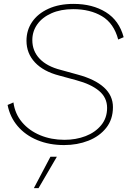

<svg xmlns="http://www.w3.org/2000/svg" viewBox="-20 -736 655 986"><path d="M309 9Q233 9 171.5 -16.5Q110 -42 70.5 -88.5Q31 -135 19 -197L49 -210Q57 -151 93.5 -108Q130 -65 186.5 -41.5Q243 -18 311 -18Q370 -18 419.5 -37Q469 -56 499.5 -93Q530 -130 530 -182Q530 -235 488.5 -269.5Q447 -304 372 -324L284 -348Q203 -369 159.5 -415.5Q116 -462 116 -527Q116 -581 145 -623.5Q174 -666 228.5 -691Q283 -716 358 -716Q455 -716 523.5 -673.5Q592 -631 615 -545L587 -533Q565 -616 504 -652.5Q443 -689 356 -689Q292 -689 244.5 -668Q197 -647 171.5 -611Q146 -575 146 -530Q146 -474 183.5 -434.5Q221 -395 292 -377L379 -353Q468 -329 514 -287Q560 -245 560 -186Q560 -123 525.5 -79.5Q491 -36 434 -13.5Q377 9 309 9ZM272 69 178 230H154L239 69Z"/></svg>

Font: Prodigy Sans ExtraLight
Style: Italic
Weight: 200
Italic angle: -13°
Designer: Wei Huang
Foundry: Wei Huang
Version: Version 1.003; ttfautohint (v1.8.3)